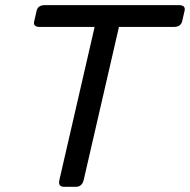

<svg xmlns="http://www.w3.org/2000/svg" viewBox="-20 -720 732 740"><path d="M133.3 -616.2Q106.4 -616.2 111.8 -638.2L121.1 -678.2Q126 -700.2 152.8 -700.2H669.4Q696.3 -700.2 691.4 -678.2L682.1 -638.2Q676.8 -616.2 649.9 -616.2H438.5L302.7 -26.9Q296.4 0 272 0H227.1Q202.6 0 209 -26.9L344.7 -616.2Z"/></svg>

Font: Istok Web
Style: Italic
Weight: 400
Italic angle: -13°
Designer: Andrey V. Panov
Foundry: Andrey V. Panov
Version: Version 1.0.2g